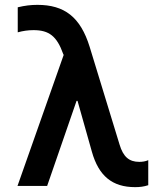

<svg xmlns="http://www.w3.org/2000/svg" viewBox="-20 -765 640 790"><path d="M52 0H174L295 -350H299L358 -141C386 -41 442 5 536 5C555 5 572 3 590 -3V-106C579 -101 566 -99 553 -99C511 -99 487 -120 472 -170L349 -572C311 -695 245 -745 134 -745C107 -745 82 -742 53 -735V-632C75 -638 96 -641 118 -641C182 -641 214 -616 240 -543L242 -539Z"/></svg>

Font: CommitMono
Style: Bold
Weight: 700
Monospace: yes
Designer: Eigil Nikolajsen
Foundry: Eigil Nikolajsen
Version: Version 1.143